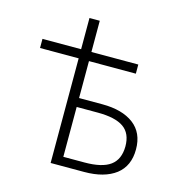

<svg xmlns="http://www.w3.org/2000/svg" viewBox="-95 -706 751 792"><g transform="rotate(15 280.5 -309.5)"><path d="M234.9 -38.1H325.2Q400.4 -38.1 435.5 -64Q470.7 -89.8 471.2 -145.5Q471.2 -201.2 435.5 -226.1Q399.9 -251 325.2 -251H234.9ZM190.9 0V-446.8H25.9V-485.8H190.9V-619.1H234.9V-485.8H435.1V-446.8H234.9V-289.1H334Q419.9 -289.1 468.3 -252.4Q516.6 -215.8 516.6 -145Q516.6 -74.2 468.8 -37.1Q419.9 0 334 0Z"/></g></svg>

Font: SourceSansPro-Light
Style: Regular
Weight: 300
Designer: Paul D. Hunt
Foundry: Adobe Systems Incorporated
Version: Version 2.020;PS 2.0;hotconv 1.0.86;makeotf.lib2.5.63406